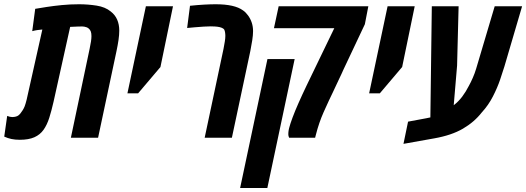

<svg xmlns="http://www.w3.org/2000/svg" viewBox="-52 -660 2521 920"><path d="M43 9.8Q20.5 9.8 2.9 6.1Q-14.6 2.4 -31.7 -5.4L-17.6 -104.5Q-3.9 -99.1 6.8 -99.1Q26.4 -99.6 36.1 -106.9Q45.9 -114.3 56.6 -131.8Q62 -140.1 66.2 -150.6Q70.3 -161.1 75.7 -182.6L150.9 -518.6Q139.2 -517.6 127 -515.9Q114.7 -514.2 102.5 -510.7L116.7 -617.7Q139.2 -621.6 172.1 -626.7Q205.1 -631.8 244.6 -635.7Q284.2 -639.6 327.1 -639.6Q369.1 -639.6 410.9 -633.1Q452.6 -626.5 478.5 -605Q499.5 -588.9 509.5 -565.7Q519.5 -542.5 519.5 -513.2Q519.5 -493.7 515.9 -468.5Q512.2 -443.4 506.3 -415.5L418 0H287.6L377.4 -425.8Q386.2 -465.8 386.2 -486.8Q386.2 -500.5 383.1 -509Q379.9 -517.6 373.5 -522.9Q369.1 -526.9 363.5 -529.1Q357.9 -531.2 352.3 -532.2Q346.7 -533.2 341.8 -533.2Q336.4 -533.2 319.1 -532.7Q301.8 -532.2 284.2 -531.2L204.6 -172.4Q194.8 -129.4 184.1 -95.5Q173.3 -61.5 156.7 -38.1Q140.1 -14.6 112.8 -2.4Q85.4 9.8 43 9.8Z M558.6 -212.9 647 -629.9H776.9L716.8 -338.9L609.9 -212.9Z M928.7 0 1019 -425.8Q1022.5 -443.4 1025.1 -460Q1027.8 -476.6 1027.8 -488.3Q1027.8 -496.6 1026.1 -507.1Q1024.4 -517.6 1019 -522Q1016.1 -524.4 1011.7 -526.4Q1007.3 -528.3 1001.5 -529.8Q991.2 -532.2 978.5 -533Q965.8 -533.7 958 -533.7Q945.3 -533.7 924.6 -532.5Q903.8 -531.2 881.8 -529.3Q859.9 -527.3 844.7 -525.9L858.4 -632.3Q895.5 -636.2 926.5 -637.9Q957.5 -639.6 981.4 -639.6Q1026.9 -639.6 1059.6 -632.3Q1092.3 -625 1112.8 -609.9Q1120.1 -605 1125.7 -598.9Q1131.3 -592.8 1136.2 -586.4Q1147.9 -570.8 1154.3 -551.5Q1160.6 -532.2 1160.6 -510.7Q1160.6 -492.2 1156.7 -467Q1152.8 -441.9 1147.5 -415.5L1059.1 0Z M1333.5 0Q1332.5 -2.4 1330.8 -7.3Q1329.1 -12.2 1329.6 -21.5Q1329.6 -24.4 1330.1 -28.3Q1330.6 -32.2 1331.3 -36.9Q1332 -41.5 1333.5 -46.9Q1338.4 -65.9 1349.6 -96.2Q1360.8 -126.5 1378.2 -165.8Q1395.5 -205.1 1417.5 -251L1549.8 -524.9H1260.7L1283.2 -629.9H1712.9L1696.3 -543.9L1594.2 -327.6Q1588.9 -315.4 1583.3 -303.5Q1577.6 -291.5 1571.5 -278.6Q1565.4 -265.6 1558.3 -250.5Q1551.3 -235.4 1542.7 -217.3Q1534.2 -199.2 1523.4 -176.8Q1509.8 -147.5 1498.5 -122.1Q1487.3 -96.7 1478.3 -70.6Q1469.2 -44.4 1460.9 -11.7L1458 0ZM1098.6 240.7 1229.5 -377H1359.9L1229 240.7Z M1716.8 -212.9 1805.2 -629.9H1935.1L1875 -338.9L1768.1 -212.9Z M1881.3 29.3 1903.3 -77.1 1990.2 -93.3Q2006.8 -96.7 2022.2 -99.9Q2037.6 -103 2058.6 -106L2009.3 -30.3L2017.1 -629.9H2145.5L2138.2 -345.7L2122.1 -155.8Q2144.5 -172.9 2162.4 -196.5Q2180.2 -220.2 2194.3 -248Q2204.1 -265.6 2213.4 -286.9Q2222.7 -308.1 2229.5 -330.6L2318.4 -629.9H2449.7L2365.2 -342.3Q2357.4 -316.4 2344.2 -277.8Q2331.1 -239.3 2309.8 -197.8Q2288.6 -156.2 2256.8 -121.6Q2220.7 -75.2 2166.3 -43.5Q2111.8 -11.7 2029.3 2.9Z"/></svg>

Font: Open Sans Condensed
Style: Italic
Weight: 400
Width: 3
Italic angle: -12°
Designer: Monotype Design Team
Foundry: Monotype Imaging Inc.
Version: Version 3.000